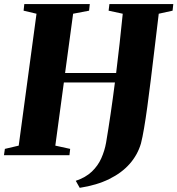

<svg xmlns="http://www.w3.org/2000/svg" viewBox="-30 -763 872 944"><path d="M362 160.5 342.5 126Q391.5 109.5 421.8 80.5Q452 51.5 468.2 14.8Q484.5 -22 491.5 -61Q503 -129 514 -204Q525 -279 535 -357.5H284L242 -47L315 -31L311.5 0H-10.5L-6 -31L62 -47L149.5 -695.5L86 -710.5L89.5 -743H411.5L408 -710.5L329.5 -695.5L290 -404H541Q550 -476.5 558.2 -550.2Q566.5 -624 573.5 -695.5L504 -710.5L508 -743H822L818.5 -710.5L750.5 -695.5Q739.5 -605 729.8 -523Q720 -441 711.2 -369Q702.5 -297 694.2 -237.2Q686 -177.5 678.2 -132Q670.5 -86.5 663 -57.5Q646.5 -1.5 607.5 42.8Q568.5 87 507.2 117.2Q446 147.5 362 160.5Z"/></svg>

Font: Merriweather 96pt Black
Style: Italic
Weight: 900
Italic angle: -7.8°
Version: Version 2.101